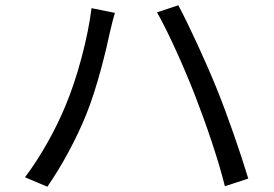

<svg xmlns="http://www.w3.org/2000/svg" viewBox="-20 -719 1040 730"><path d="M229 -317C195 -234 138 -128 75 -45L160 -9C216 -90 271 -192 308 -284C350 -387 385 -535 398 -597C403 -618 410 -648 417 -670L328 -688C314 -573 273 -421 229 -317ZM722 -355C763 -249 810 -113 835 -11L924 -40C897 -130 844 -284 804 -382C761 -488 697 -626 658 -699L577 -672C620 -597 682 -458 722 -355Z"/></svg>

Font: Noto Sans KR
Style: Regular
Weight: 400
Designer: Ryoko NISHIZUKA 西塚涼子 (kana, bopomofo & ideographs); Paul D. Hunt (Latin, Greek & Cyrillic); Sandoll Communications 산돌커뮤니
Foundry: Adobe
Version: Version 2.004;hotconv 1.0.118;makeotfexe 2.5.65603